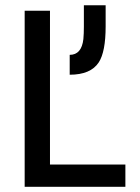

<svg xmlns="http://www.w3.org/2000/svg" viewBox="-20 -721 541 741"><path d="M249 -509.3Q294.9 -509.3 301.8 -570.3Q303.7 -590.8 303.7 -618.2V-700.7H387.7V-619.1Q387.7 -521.5 361.3 -480.5Q330.1 -432.6 249 -432.6ZM75.2 -679.7H172.9V-85.9H463.9V0H75.2Z"/></svg>

Font: Inder
Style: Regular
Weight: 400
Designer: Irina Smirnova
Foundry: Irina Smirnova
Version: Version 1.001